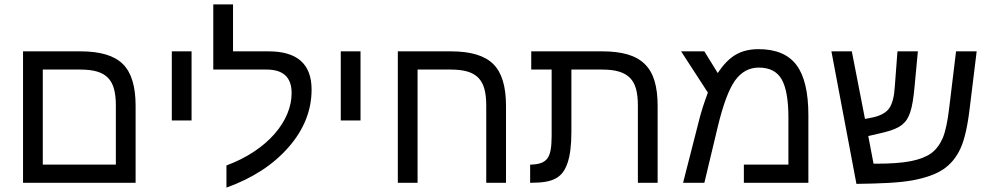

<svg xmlns="http://www.w3.org/2000/svg" viewBox="-20 -833 4514 875"><path d="M598 0H85V-599H347Q482 -599 540 -541Q598 -484 598 -351ZM175 -516V-83H508V-352Q508 -397 499.5 -428Q491 -459 472 -478.5Q453 -498 422 -507Q391 -516 346 -516Z M763 -599H853V-284H763Z M1012 -79Q1082 -105 1137.5 -142Q1193 -179 1231 -222.5Q1269 -266 1289 -313.5Q1309 -361 1309 -409Q1309 -516 1195 -516H952V-813H1042V-599H1204Q1400 -599 1400 -425Q1400 -282 1295 -162Q1190 -42 1012 22Z M1533 -599H1623V-284H1533Z M2196 -352Q2196 -397 2187.5 -428Q2179 -459 2160 -478.5Q2141 -498 2110 -507Q2079 -516 2034 -516H1883V0H1793V-599H2035Q2170 -599 2228 -541Q2286 -484 2286 -351V0H2196Z M2494 -516H2401V-599H2725Q2792 -599 2840 -585Q2888 -571 2918.5 -541Q2949 -511 2963 -464Q2977 -417 2977 -351V0H2887V-352Q2887 -397 2878.5 -428Q2870 -459 2850.5 -478.5Q2831 -498 2800 -507Q2769 -516 2724 -516H2584V-232Q2584 -143 2567 -92Q2559 -68 2547 -50.5Q2535 -33 2515.5 -21.5Q2496 -10 2468 -5Q2440 0 2401 0H2396V-83H2404Q2429 -84 2446.5 -90.5Q2464 -97 2474.5 -111Q2485 -125 2489.5 -150Q2494 -175 2494 -214Z M3437 -609Q3555 -609 3609.5 -537Q3664 -465 3664 -308V0H3370V-83H3573V-297Q3573 -417 3542.5 -471Q3512 -525 3438 -525Q3372 -525 3329 -465Q3287 -405 3251 -255L3190 0H3093L3160 -262Q3171 -308 3183 -345Q3195 -382 3206 -411L3084 -599H3190L3251 -500Q3289 -558 3332.5 -583.5Q3376 -609 3437 -609Z M4070 -599H4163L4148 -439Q4141 -359 4128 -321Q4122 -303 4113.5 -289.5Q4105 -276 4091.5 -265Q4078 -254 4058 -245.5Q4038 -237 4010 -230L3937 -213L3961 -87H3973Q4072 -87 4130.5 -98.5Q4189 -110 4223 -134Q4256 -158 4276 -203Q4295 -248 4306 -343L4337 -599H4431L4400 -346Q4385 -216 4357 -156Q4329 -95 4278 -61Q4229 -28 4138 -11Q4093 -3 4030 0.5Q3967 4 3883 5L3769 -599H3862L3922 -291L3958 -298Q4011 -310 4032 -339Q4054 -370 4058 -440Z"/></svg>

Font: Libra Sans
Style: Regular
Weight: 400
Foundry: Context Ltd
Version: Version 1.000; ttfautohint (v1.3)